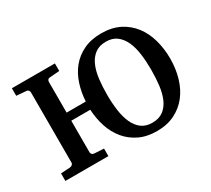

<svg xmlns="http://www.w3.org/2000/svg" viewBox="-104 -672 948 863"><g transform="rotate(-30 370.0 -241.0)"><path d="M606.9 -241.2Q606.9 -283.7 601.8 -322Q596.7 -360.4 583.7 -388.9Q570.8 -417.5 548.8 -434.3Q526.9 -451.2 493.2 -451.2Q458 -451.2 435.8 -434.3Q413.6 -417.5 400.9 -388.9Q388.2 -360.4 383.5 -322Q378.9 -283.7 378.9 -241.2Q378.9 -197.8 384.3 -159.7Q389.6 -121.6 402.6 -92.8Q415.5 -64 437.5 -47.4Q459.5 -30.8 493.2 -30.8Q527.8 -30.8 550 -47.4Q572.3 -64 585 -92.8Q597.7 -121.6 602.3 -159.7Q606.9 -197.8 606.9 -241.2ZM706.1 -241.2Q706.1 -188.5 692.4 -142.1Q678.7 -95.7 651.9 -61.5Q625 -27.3 585.2 -7.6Q545.4 12.2 493.2 12.2Q440.4 12.2 401.6 -6.6Q362.8 -25.4 336.4 -57.4Q310.1 -89.4 296.1 -131.6Q282.2 -173.8 279.8 -221.2H181.2V-57.1Q181.2 -52.2 184.8 -47.6Q188.5 -43 196.8 -42L246.1 -39.1V0H22.9V-39.1L70.8 -42Q79.1 -43 83.5 -47.6Q87.9 -52.2 87.9 -57.1V-422.9Q87.9 -428.2 83.5 -433.1Q79.1 -438 70.8 -438L22.9 -441.9V-481H246.1V-441.9L196.8 -438Q188.5 -438 184.8 -433.1Q181.2 -428.2 181.2 -422.9V-263.2H280.8Q283.2 -309.1 296.9 -351.1Q310.5 -393.1 336.4 -424.8Q362.3 -456.5 401.4 -475.3Q440.4 -494.1 493.2 -494.1Q547.4 -494.1 587.4 -473.9Q627.4 -453.6 653.8 -419.2Q680.2 -384.8 693.1 -338.9Q706.1 -293 706.1 -241.2Z"/></g></svg>

Font: Charis SIL
Style: Regular
Weight: 400
Foundry: SIL International
Version: Version 4.112